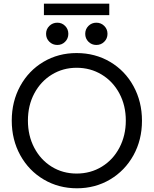

<svg xmlns="http://www.w3.org/2000/svg" viewBox="-20 -1016 836 1044"><path d="M43.9 -360.4Q43.9 -463.9 89.8 -547.9Q135.7 -631.8 216.3 -679.7Q296.9 -727.5 396.5 -727.5Q497.1 -727.5 578.4 -679.7Q659.7 -631.8 705.8 -547.6Q752 -463.4 752 -359.4Q752 -255.4 705.6 -171.6Q659.2 -87.9 578.4 -40Q497.6 7.8 398.4 7.8Q298.8 7.8 217.8 -40Q136.7 -87.9 90.3 -171.9Q43.9 -255.9 43.9 -360.4ZM664.1 -360.4Q664.1 -442.9 628.9 -508.3Q593.8 -573.7 532.7 -610.6Q471.7 -647.5 396.5 -647.5Q322.8 -647.5 262.2 -610.6Q201.7 -573.7 166.7 -508.3Q131.8 -442.9 131.8 -360.4Q131.8 -278.3 166.3 -212.6Q200.7 -147 261 -109.6Q321.3 -72.3 396.5 -72.3Q472.7 -72.3 533.9 -109.9Q595.2 -147.5 629.6 -213.4Q664.1 -279.3 664.1 -360.4ZM443.4 -832Q443.4 -857.4 460.9 -875Q478.5 -892.6 503.9 -892.6Q529.3 -892.6 546.9 -875Q564.5 -857.4 564.5 -832Q564.5 -806.6 546.9 -789.1Q529.3 -771.5 503.9 -771.5Q478.5 -771.5 460.9 -789.1Q443.4 -806.6 443.4 -832ZM230.5 -832Q230.5 -857.4 248.3 -875Q266.1 -892.6 292 -892.6Q316.9 -892.6 334.2 -875Q351.6 -857.4 351.6 -832Q351.6 -806.6 334.2 -789.1Q316.9 -771.5 292 -771.5Q266.1 -771.5 248.3 -789.1Q230.5 -806.6 230.5 -832ZM218.8 -996.1H574.2V-933.6H218.8Z"/></svg>

Font: Reddit Sans Vanilla
Style: Regular
Weight: 400
Designer: Stephen Hutchings
Foundry: Reddit
Version: Version 1.013